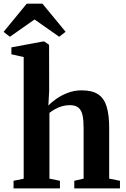

<svg xmlns="http://www.w3.org/2000/svg" viewBox="-53 -1050 700 1070"><path d="M79 -54V-732L10.5 -747.5V-786L185 -818.5H194.5L220.5 -800L221 -543.5L216.5 -461.5Q234 -480.5 262 -500Q290 -519.5 325.8 -533Q361.5 -546.5 402.5 -546.5Q461 -546.5 494.2 -524.2Q527.5 -502 541.5 -455.5Q555.5 -409 555.5 -336.5V-54.5L615.5 -42.5V0H361V-42.5L413 -54.5V-336Q413 -379.5 407 -407.8Q401 -436 384.2 -450Q367.5 -464 336 -464Q313.5 -464 292.8 -458Q272 -452 254.2 -442Q236.5 -432 222.5 -421V-54.5L281 -42.5V0H22.5V-42.5ZM2 -845 -33 -872.5 96 -1029.5H183.5L312.5 -873L277 -845L139.5 -941.5Z"/></svg>

Font: Merriweather 72pt
Style: Bold
Weight: 700
Version: Version 2.100